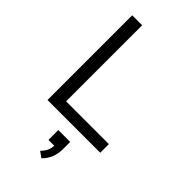

<svg xmlns="http://www.w3.org/2000/svg" viewBox="-292 -783 1130 1130"><g transform="rotate(45 272.5 -218.5)"><path d="M88 0V-705H171V-72H527V0ZM305 268 269 242Q292 218 299.5 197Q307 176 307 152L328 162H258V80H357V140Q357 177 344.5 209.5Q332 242 305 268Z"/></g></svg>

Font: Mulish ExtraLight
Style: Regular
Weight: 400
Version: Version 3.603